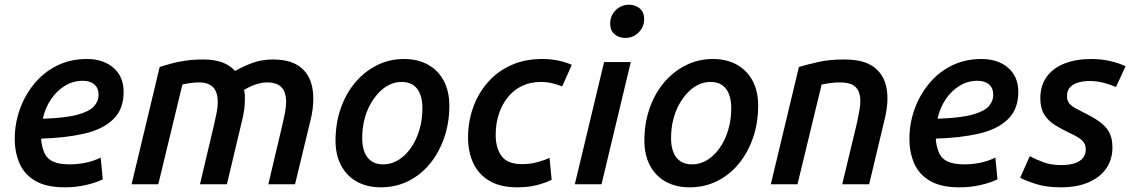

<svg xmlns="http://www.w3.org/2000/svg" viewBox="-20 -787 4843 820"><path d="M256 13Q178 13 131 -14.5Q84 -42 63.5 -89Q43 -136 43 -194Q43 -259 64.5 -319.5Q86 -380 126 -429Q166 -478 223 -506.5Q280 -535 351 -535Q421 -535 464.5 -497.5Q508 -460 508 -394Q508 -320 463 -277Q418 -234 338.5 -216Q259 -198 156 -195Q156 -193 156 -191Q156 -189 156 -187Q160 -153 171.5 -130Q183 -107 209 -96Q235 -85 278 -85Q311 -85 345.5 -92Q380 -99 410 -114L419 -21Q388 -6 345.5 3.5Q303 13 256 13ZM163 -280Q259 -283 310.5 -297Q362 -311 381.5 -333Q401 -355 401 -381Q401 -411 383 -426.5Q365 -442 334 -442Q292 -442 257 -420.5Q222 -399 197.5 -362.5Q173 -326 163 -280Z M542 0 662 -501Q684 -508 711 -515.5Q738 -523 772.5 -528Q807 -533 849 -533Q893 -533 926.5 -521.5Q960 -510 984 -484Q1027 -508 1064.5 -520.5Q1102 -533 1146 -533Q1202 -533 1240 -514.5Q1278 -496 1298 -458.5Q1318 -421 1318 -364Q1318 -343 1315 -319.5Q1312 -296 1306 -273L1240 0H1126L1187 -258Q1192 -280 1197 -304.5Q1202 -329 1202 -351Q1202 -394 1182 -414.5Q1162 -435 1121 -435Q1100 -435 1075.5 -427.5Q1051 -420 1022 -403Q1025 -393 1025.5 -383.5Q1026 -374 1026 -364Q1026 -343 1023 -319.5Q1020 -296 1014 -273L949 0H834L895 -258Q900 -280 905 -304.5Q910 -329 910 -351Q910 -394 890 -414.5Q870 -435 830 -435Q811 -435 793.5 -432.5Q776 -430 759 -426L656 0Z M1607 13Q1547 13 1503.5 -11.5Q1460 -36 1436.5 -81Q1413 -126 1413 -186Q1413 -260 1435 -323.5Q1457 -387 1496.5 -434Q1536 -481 1589.5 -508Q1643 -535 1705 -535Q1765 -535 1808.5 -510.5Q1852 -486 1875.5 -441.5Q1899 -397 1899 -336Q1899 -262 1877 -198.5Q1855 -135 1816 -87.5Q1777 -40 1723.5 -13.5Q1670 13 1607 13ZM1617 -85Q1644 -85 1669 -97Q1694 -109 1715 -131Q1736 -153 1751.5 -183Q1767 -213 1775.5 -249Q1784 -285 1784 -325Q1784 -379 1761.5 -408Q1739 -437 1695 -437Q1668 -437 1643 -425Q1618 -413 1597 -390.5Q1576 -368 1560 -338.5Q1544 -309 1535.5 -273Q1527 -237 1527 -197Q1527 -143 1550 -114Q1573 -85 1617 -85Z M2189 13Q2116 13 2069.5 -15Q2023 -43 2001 -91Q1979 -139 1979 -199Q1979 -267 2000.5 -327.5Q2022 -388 2063 -435Q2104 -482 2162.5 -508.5Q2221 -535 2294 -535Q2332 -535 2363.5 -528.5Q2395 -522 2422 -510L2381 -418Q2360 -426 2338 -431.5Q2316 -437 2289 -437Q2245 -437 2209.5 -420Q2174 -403 2149 -372Q2124 -341 2110.5 -300Q2097 -259 2097 -211Q2097 -154 2122.5 -120Q2148 -86 2210 -86Q2245 -86 2277 -95Q2309 -104 2327 -113L2336 -19Q2312 -7 2275 3Q2238 13 2189 13Z M2435 0 2560 -522H2674L2549 0ZM2651 -625Q2624 -625 2605 -640.5Q2586 -656 2586 -686Q2586 -710 2597.5 -728.5Q2609 -747 2627.5 -757Q2646 -767 2666 -767Q2692 -767 2711.5 -751.5Q2731 -736 2731 -705Q2731 -682 2719.5 -663.5Q2708 -645 2690 -635Q2672 -625 2651 -625Z M2926 13Q2866 13 2822.5 -11.5Q2779 -36 2755.5 -81Q2732 -126 2732 -186Q2732 -260 2754 -323.5Q2776 -387 2815.5 -434Q2855 -481 2908.5 -508Q2962 -535 3024 -535Q3084 -535 3127.5 -510.5Q3171 -486 3194.5 -441.5Q3218 -397 3218 -336Q3218 -262 3196 -198.5Q3174 -135 3135 -87.5Q3096 -40 3042.5 -13.5Q2989 13 2926 13ZM2936 -85Q2963 -85 2988 -97Q3013 -109 3034 -131Q3055 -153 3070.5 -183Q3086 -213 3094.5 -249Q3103 -285 3103 -325Q3103 -379 3080.5 -408Q3058 -437 3014 -437Q2987 -437 2962 -425Q2937 -413 2916 -390.5Q2895 -368 2879 -338.5Q2863 -309 2854.5 -273Q2846 -237 2846 -197Q2846 -143 2869 -114Q2892 -85 2936 -85Z M3272 0 3392 -501Q3429 -512 3476 -522.5Q3523 -533 3587 -533Q3669 -533 3712.5 -500.5Q3756 -468 3766.5 -409.5Q3777 -351 3757 -273L3692 0H3577L3639 -258Q3647 -294 3652 -326Q3657 -358 3651.5 -383Q3646 -408 3626.5 -421.5Q3607 -435 3567 -435Q3547 -435 3527.5 -432.5Q3508 -430 3489 -426L3386 0Z M4077 13Q3999 13 3952 -14.5Q3905 -42 3884.5 -89Q3864 -136 3864 -194Q3864 -259 3885.5 -319.5Q3907 -380 3947 -429Q3987 -478 4044 -506.5Q4101 -535 4172 -535Q4242 -535 4285.5 -497.5Q4329 -460 4329 -394Q4329 -320 4284 -277Q4239 -234 4159.5 -216Q4080 -198 3977 -195Q3977 -193 3977 -191Q3977 -189 3977 -187Q3981 -153 3992.5 -130Q4004 -107 4030 -96Q4056 -85 4099 -85Q4132 -85 4166.5 -92Q4201 -99 4231 -114L4240 -21Q4209 -6 4166.5 3.5Q4124 13 4077 13ZM3984 -280Q4080 -283 4131.5 -297Q4183 -311 4202.5 -333Q4222 -355 4222 -381Q4222 -411 4204 -426.5Q4186 -442 4155 -442Q4113 -442 4078 -420.5Q4043 -399 4018.5 -362.5Q3994 -326 3984 -280Z M4511 13Q4449 13 4405 -1Q4361 -15 4337 -28L4378 -120Q4404 -106 4436.5 -94Q4469 -82 4513 -82Q4547 -82 4570.5 -90Q4594 -98 4605.5 -113Q4617 -128 4617 -147Q4617 -166 4609.5 -177.5Q4602 -189 4585.5 -199.5Q4569 -210 4544 -221Q4513 -236 4485.5 -253Q4458 -270 4440.5 -297Q4423 -324 4423 -366Q4423 -422 4450.5 -459.5Q4478 -497 4527 -516Q4576 -535 4640 -535Q4685 -535 4722.5 -526Q4760 -517 4787 -504L4746 -415Q4725 -425 4695 -433Q4665 -441 4634 -441Q4610 -441 4588 -435.5Q4566 -430 4551.5 -416Q4537 -402 4537 -376Q4537 -358 4546 -346.5Q4555 -335 4571 -326Q4587 -317 4607 -307Q4648 -287 4675.5 -267.5Q4703 -248 4717 -222.5Q4731 -197 4731 -157Q4731 -107 4705.5 -69Q4680 -31 4630.5 -9Q4581 13 4511 13Z"/></svg>

Font: Ubuntu Sans SemiBold
Style: Italic
Weight: 600
Italic angle: -13.5°
Designer: Dalton Maag Ltd
Foundry: Dalton Maag Ltd
Version: Version 1.006